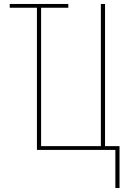

<svg xmlns="http://www.w3.org/2000/svg" viewBox="-20 -755 640 967"><path d="M561 192V0H166V-716H29V-735H324V-716H187V-19H488V-735H509V-19H582V192Z"/></svg>

Font: Iosevka Curly Thin Extended
Style: Regular
Weight: 100
Width: 7
Monospace: yes
Designer: Belleve Invis
Foundry: Belleve Invis
Version: Version 11.1.0; ttfautohint (v1.8.3)